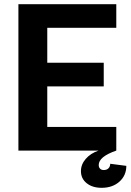

<svg xmlns="http://www.w3.org/2000/svg" viewBox="-20 -720 624 918"><path d="M68 -700H536V-587H206V-420H476V-307H206V-113H536V0H68ZM367 98.3Q367 66 390 39.6Q412.9 13.2 451 0H536Q493 15 472.5 32.1Q452 49.2 452 69Q452 80 458.4 86.5Q464.9 93 476 93Q490.4 93 498.7 84.7Q507 76.3 507 63L584 73Q584 119 551 148.5Q517.9 178 466 178Q422 178 394.5 156Q367 134 367 98.3Z"/></svg>

Font: Uncut Sans Variable
Style: Regular
Weight: 400
Designer: Kasper Nordkvist
Foundry: UNCUT.wtf
Version: Version 1.303;Glyphs 3.1.2 (3151)